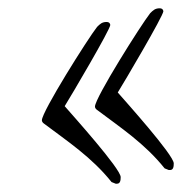

<svg xmlns="http://www.w3.org/2000/svg" viewBox="-20 -527 469 463"><path d="M390 -117C398 -117 399 -125 399 -133C399 -153 284 -281 264 -304C279 -328 374 -489 374 -500C373 -505 370 -507 365 -507C354 -507 349 -502 342 -495C320 -467 209 -291 209 -270C209 -267 211 -264 214 -262C271 -219 329 -181 377 -121L387 -117ZM262 -84C270 -84 271 -92 271 -100C271 -120 156 -248 136 -271C151 -295 246 -456 246 -467C245 -472 242 -474 237 -474C226 -474 221 -469 214 -462C192 -434 81 -258 81 -237C81 -234 83 -231 86 -229C143 -186 201 -148 249 -88L259 -84Z"/></svg>

Font: Comforter
Style: Regular
Weight: 400
Designer: Robert E. Leuschke
Foundry: Robert E. Leuschke
Version: Version 1.013; ttfautohint (v1.8.3)